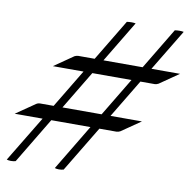

<svg xmlns="http://www.w3.org/2000/svg" viewBox="-84 -734 944 943"><g transform="rotate(10 387.5 -262.0)"><path d="M9.2 -107.4H148.4L10 121.1C15.7 123.1 23.2 124.2 31.1 124.2C38.7 124.2 46.8 123.2 54.4 121.1L191.8 -107.4H387.1L249.7 121.1C255.2 123.1 262.5 124.2 270.5 124.2C277.9 124.2 286 123.2 293.7 121.1L431.6 -107.4H517.5C522.4 -107.4 530.9 -109.9 535.6 -112.8L631.3 -178.7H474.6L589.9 -370.1H661.6C666.5 -370.1 675 -372.6 679.7 -375.5L775 -441.4H632.4L756.9 -647.5C750.9 -648.7 743.5 -649.3 735.8 -649.3C728 -649.3 719.9 -648.7 712.5 -647.5L588.5 -441.4H393.1L517.2 -647.5C511.2 -648.7 503.9 -649.3 496.3 -649.3C488.6 -649.3 480.7 -648.7 473.3 -647.5L349.2 -441.4H266.7C261.8 -441.4 253.8 -439 249.3 -436.5L153.3 -370.1H306.2L190.9 -178.7H122.6C117.7 -178.7 110.3 -176.8 105 -173.3ZM430.2 -178.7H234.9L350.1 -370.1H545.4Z"/></g></svg>

Font: Pierce
Style: Oblique
Weight: 400
Italic angle: -15°
Version: Version 0.2.0